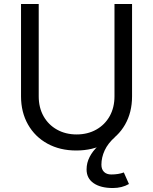

<svg xmlns="http://www.w3.org/2000/svg" viewBox="-20 -742 770 966"><path d="M85.8 -257.2V-722H174.8V-257.2Q174.8 -201 198.9 -157.7Q223 -114.4 266.5 -90Q310 -65.6 365.4 -65.6Q421 -65.6 464.4 -90Q507.8 -114.4 531.9 -157.7Q556 -201 556 -257.2V-722H644.4V-257.2Q644.4 -176.6 609.2 -115.1Q574 -53.6 510 -19.2Q446 15.2 363.4 15.2Q281.8 15.2 218.9 -19.2Q156 -53.6 120.9 -115.5Q85.8 -177.4 85.8 -257.2ZM415.6 110.6Q415.6 77.4 430.9 47.7Q446.2 18 472.7 -6.7Q499.2 -31.4 540.8 -54.2L559.6 -53.4Q523.2 -21.2 506.7 14.5Q490.2 50.2 490.2 86.6Q490.2 109.8 503.3 122.8Q516.4 135.8 539.8 135.8Q576.4 135.8 603 125.6L628.8 183.8Q593.6 204 547.6 204Q486.4 204 451 179.6Q415.6 155.2 415.6 110.6Z"/></svg>

Font: 寒蝉端黑体 Light
Style: Regular
Weight: 300
Designer: ChillDuanSans {Warren2060}; 
Source Han Sans {Ryoko NISHIZUKA 西塚涼子 (kana, bopomofo & ideographs); Paul D. Hunt (Latin, G
Foundry: ChillType&Adobe
Version: Version 1.300;Glyphs 3.3 (3306)